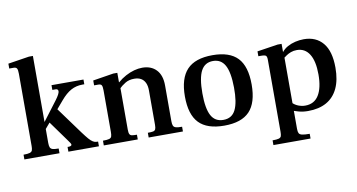

<svg xmlns="http://www.w3.org/2000/svg" viewBox="-83 -905 2450 1319"><g transform="rotate(-10 1142.0 -245.0)"><path d="M25 0V-33Q55 -33 69 -37.5Q83 -42 86.5 -53Q90 -64 90 -83V-586Q90 -614 84 -623.5Q78 -633 61 -633H31V-667L178 -690H206V-83Q206 -63 210.5 -52Q215 -41 228.5 -37Q242 -33 270 -33V0ZM332 0V-33H341Q349 -33 355 -36Q361 -39 361 -44Q361 -49 355 -58Q349 -67 341 -78L225 -239L292 -322L443 -115Q466 -84 481.5 -66Q497 -48 510 -40.5Q523 -33 535 -33H545V0ZM146 -110V-150L308 -364Q337 -403 337.5 -420Q338 -437 320 -437H297V-470H520V-437H506Q463 -437 427 -417.5Q391 -398 354 -354Z M892 0V-33Q917 -33 929 -35.5Q941 -38 945.5 -47.5Q950 -57 950 -78V-318Q950 -350 940 -371.5Q930 -393 911 -404Q892 -415 864 -415Q827 -415 801 -399Q775 -383 756 -364V-407Q785 -432 815 -448Q845 -464 874.5 -472Q904 -480 931 -480Q993 -480 1029 -442Q1065 -404 1065 -333V-83Q1065 -63 1069.5 -52Q1074 -41 1088 -37Q1102 -33 1131 -33V0ZM579 0V-33Q609 -33 622.5 -37Q636 -41 639.5 -52Q643 -63 643 -83V-372Q643 -399 637.5 -408.5Q632 -418 615 -418H585V-452L729 -475H757V-409H760V-78Q760 -56 765 -46.5Q770 -37 782 -35Q794 -33 816 -33V0Z M1419 10Q1299 10 1242.5 -49Q1186 -108 1186 -234Q1186 -360 1243 -420.5Q1300 -481 1421 -481Q1540 -481 1596 -422Q1652 -363 1652 -236Q1652 -109 1595.5 -49.5Q1539 10 1419 10ZM1419 -30Q1479 -30 1504.5 -81.5Q1530 -133 1529 -236Q1528 -343 1501 -392Q1474 -441 1418 -441Q1361 -441 1334.5 -391.5Q1308 -342 1308 -235Q1308 -129 1334.5 -79.5Q1361 -30 1419 -30Z M1727 200V167Q1757 167 1770.5 163Q1784 159 1787.5 148.5Q1791 138 1791 118V-384Q1791 -405 1784 -412Q1777 -419 1749 -419H1731V-453L1875 -475H1903V-419H1906V118Q1906 138 1911 148.5Q1916 159 1933 163Q1950 167 1986 167V200ZM2003 11Q1985 11 1969 9Q1953 7 1936.5 2.5Q1920 -2 1900 -9V-67Q1909 -57 1919.5 -50Q1930 -43 1941.5 -38.5Q1953 -34 1965 -31.5Q1977 -29 1990 -29Q2053 -29 2084.5 -80Q2116 -131 2116 -224Q2116 -317 2085.5 -366Q2055 -415 1998 -415Q1975 -415 1956.5 -408Q1938 -401 1925 -392Q1912 -383 1904 -377V-419Q1920 -439 1944.5 -452.5Q1969 -466 1998.5 -473Q2028 -480 2058 -480Q2143 -480 2191 -422.5Q2239 -365 2239 -250Q2239 -164 2211.5 -106Q2184 -48 2131.5 -18.5Q2079 11 2003 11Z"/></g></svg>

Font: Frank Ruhl Libre Medium
Style: Regular
Weight: 500
Designer: Yanek Iontef
Foundry: Fontef
Version: Version 6.004